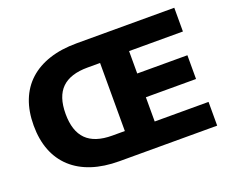

<svg xmlns="http://www.w3.org/2000/svg" viewBox="-114 -892 1295 1079"><g transform="rotate(-20 533.5 -352.5)"><path d="M431 0Q339 0 267.5 -23.5Q196 -47 146.5 -92.5Q97 -138 71.5 -203.5Q46 -269 46 -353Q46 -437 71.5 -502.5Q97 -568 146.5 -613Q196 -658 267.5 -681.5Q339 -705 431 -705H1015V-563H693V-429H993V-287H693V-142H1015V0ZM442 -149H517V-556H442Q339 -556 288 -506.5Q237 -457 237 -353Q237 -250 287.5 -199.5Q338 -149 442 -149Z"/></g></svg>

Font: Nunito Sans 12pt Black
Style: Regular
Weight: 900
Designer: Vernon Adams
Foundry: Vernon Adams
Version: Version 3.101;gftools[0.9.27]